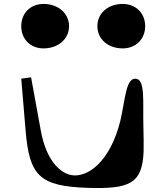

<svg xmlns="http://www.w3.org/2000/svg" viewBox="-20 -955 815 976"><path d="M88 -555 110 -293C129 -62 180 -8 427 0C636 6 704 -19 710 -186C711 -220 710 -260 709 -307C705 -437 721 -556 667 -555C620 -554 617 -452 592 -342C539 -128 422 -50 342 -65C282 -77 215 -143 188 -288L138 -562ZM604 -709C670 -709 718 -756 718 -822C718 -888 670 -935 604 -935C529 -935 475 -888 475 -822C475 -756 529 -709 604 -709ZM201 -709C275 -709 331 -756 331 -822C331 -888 275 -935 201 -935C135 -935 88 -888 88 -822C88 -756 135 -709 201 -709Z"/></svg>

Font: Venom Sans
Style: Bd
Weight: 700
Version: Version 1.001